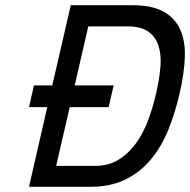

<svg xmlns="http://www.w3.org/2000/svg" viewBox="-20 -715 728 735"><path d="M110 -388H180L251 -695H487Q563 -695 607 -670Q651 -645 670.5 -600.5Q690 -556 687.5 -494.5Q685 -433 668 -359Q651 -284 624.5 -218.5Q598 -153 557.5 -104.5Q517 -56 460.5 -28Q404 0 327 0H91L161 -305H91ZM578 -359Q590 -411 594 -457.5Q598 -504 587 -539Q576 -574 547.5 -594Q519 -614 468 -614H318L266 -388H415L396 -305H247L195 -80H345Q396 -80 434.5 -104Q473 -128 501 -167Q529 -206 547.5 -256Q566 -306 578 -359Z"/></svg>

Font: Panefresco 500wt
Style: Italic
Weight: 700
Foundry: Campivisivi & Chank Co
Version: Version 1.000